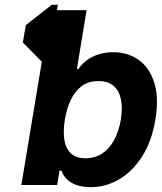

<svg xmlns="http://www.w3.org/2000/svg" viewBox="-20 -770 676 799"><path d="M195.3 -750H220.7L180.7 -511.7H155.3L75.2 -593.3L87.4 -665.5ZM239.3 -482.9H306.6Q319.3 -502.9 340.6 -518.8Q361.8 -534.7 389.9 -543.7Q418 -552.7 451.2 -552.7Q510.7 -552.7 555.7 -521.7Q600.6 -490.7 621.3 -428.2Q642.1 -365.7 626.5 -272Q611.3 -180.7 570.8 -117.9Q530.3 -55.2 474.9 -23.2Q419.4 8.8 358.4 8.8Q322.3 8.8 297.1 -0.5Q272 -9.8 257.1 -25.4Q242.2 -41 235.8 -60.1H168.9ZM482.9 -272.5Q490.7 -321.3 483.2 -357.2Q475.6 -393.1 452.4 -412.8Q429.2 -432.6 389.6 -432.6Q347.7 -432.6 319.3 -411.1Q291 -389.6 274.2 -353.5Q257.3 -317.4 250 -272.5Q242.7 -228 247.3 -191.7Q252 -155.3 273.2 -133.5Q294.4 -111.8 336.4 -111.3Q376 -111.8 405.8 -131.6Q435.5 -151.4 455.1 -187.5Q474.6 -223.6 482.9 -272.5ZM189.5 -727.5H340.3L293.9 -445.8L209.5 -266.6L235.4 -107.4L217.8 0H68.8Z"/></svg>

Font: Inter Tight
Style: Bold Italic
Weight: 700
Italic angle: -9.39999°
Designer: Rasmus Andersson
Foundry: rsms
Version: Version 3.004